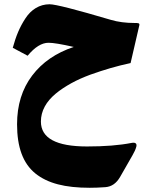

<svg xmlns="http://www.w3.org/2000/svg" viewBox="-20 -536 705 896"><path d="M386.2 147.5C242.7 147.5 170.9 108.9 170.9 31.2C170.9 6.8 176.8 -16.6 189 -39.1C212.9 -83.5 259.3 -117.7 312.5 -147.5C338.9 -162.1 368.7 -175.3 401.4 -187.5C467.3 -210.9 523.4 -227.5 589.4 -241.7L630.4 -418.9C631.8 -428.2 625.5 -428.7 609.4 -428.7C566.9 -428.7 529.8 -433.6 497.1 -443.4C333.5 -491.7 238.3 -516.1 211.4 -516.1C164.6 -516.1 125.5 -491.7 98.6 -450.2C71.3 -408.7 54.7 -367.7 39.6 -313L108.9 -275.9C142.6 -316.4 174.8 -336.4 206.5 -336.4C227.5 -336.4 266.6 -330.1 324.2 -316.9C241.7 -289.6 176.8 -245.1 129.9 -183.1C83 -121.1 59.6 -45.4 59.6 43.9C59.6 151.4 87.4 226.6 145 273.4C202.6 319.8 283.7 340.3 398.9 340.3C420.9 340.3 445.3 339.4 472.2 337.4C501 335 523.4 319.3 540.5 289.6L598.1 189C607.9 171.9 612.3 162.1 616.2 148.4C619.6 134.3 612.3 127.4 594.2 130.9C537.1 142.1 467.8 147.5 386.2 147.5Z"/></svg>

Font: Sahel Black
Style: Bold
Weight: 900
Foundry: Saber Rastikerdar (saber.rastikerdar@gmail.com)
Version: Version 3.4.0